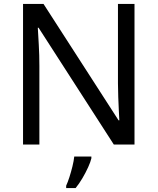

<svg xmlns="http://www.w3.org/2000/svg" viewBox="-20 -734 800 975"><path d="M663 0H558L176 -593H172Q174 -558 177 -506Q180 -454 180 -399V0H97V-714H201L582 -123H586Q585 -139 583.5 -171Q582 -203 580.5 -241Q579 -279 579 -311V-714H663ZM444 70Q440 88 427.5 115.5Q415 143 398.5 171Q382 199 364 221H316V209Q324 192 332.5 165.5Q341 139 348 110.5Q355 82 357 61H444Z"/></svg>

Font: Noto Sans Lao
Style: Regular
Weight: 400
Designer: Monotype Design Team
Foundry: Monotype Imaging Inc.
Version: Version 2.003; ttfautohint (v1.8.4.7-5d5b)